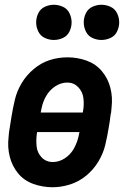

<svg xmlns="http://www.w3.org/2000/svg" viewBox="-20 -779 540 807"><path d="M206 -611Q187 -611 168.5 -619.5Q150 -628 141 -646.5Q132 -665 132 -685Q132 -705 141 -723.5Q150 -742 168.5 -750.5Q187 -759 206 -759Q226 -759 244.5 -750.5Q263 -742 272 -723.5Q281 -705 281 -685Q281 -665 272 -646.5Q263 -628 244.5 -619.5Q226 -611 206 -611ZM406 -611Q387 -611 368.5 -619.5Q350 -628 341 -646.5Q332 -665 332 -685Q332 -705 341 -723.5Q350 -742 368.5 -750.5Q387 -759 406 -759Q426 -759 444.5 -750.5Q463 -742 472 -723.5Q481 -705 481 -685Q481 -665 472 -646.5Q463 -628 444.5 -619.5Q426 -611 406 -611ZM201 8Q159 8 120 -6Q81 -20 56 -50.5Q31 -81 21 -120.5Q11 -160 16 -202Q17 -213 18 -224L19 -230Q23 -259 28 -287Q34 -324 42.5 -360Q51 -396 71 -429.5Q91 -463 122 -489Q153 -515 189 -526.5Q225 -538 263 -538H264Q306 -538 344.5 -524Q383 -510 408.5 -479.5Q434 -449 444 -409.5Q454 -370 449 -328Q448 -317 447 -306L445 -298Q442 -270 437 -243Q431 -206 422.5 -170Q414 -134 393.5 -100Q373 -66 342 -40.5Q311 -15 274 -3.5Q237 8 201 8ZM202 -98Q229 -98 253 -114Q277 -130 290.5 -154.5Q304 -179 310 -205L314 -224H136L135 -218Q131 -190 134 -163Q137 -136 155.5 -117Q174 -98 202 -98ZM151 -306H328L329 -312Q334 -340 330.5 -367Q327 -394 308.5 -413Q290 -432 263 -432Q236 -432 212 -416Q188 -400 174 -375.5Q160 -351 155 -325Q153 -316 151 -306Z"/></svg>

Font: Iosevka SS08
Style: Bold Italic
Weight: 700
Italic angle: -10°
Monospace: yes
Designer: Belleve Invis
Foundry: Belleve Invis
Version: 2.1.0; ttfautohint (v1.8.2)